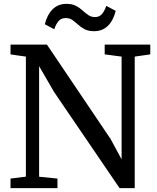

<svg xmlns="http://www.w3.org/2000/svg" viewBox="-20 -974 814 994"><path d="M114 -59.5V-681Q94.5 -683.5 74.5 -686.5Q54.5 -689.5 34.5 -692.5V-743H223L552.5 -254.5L609.5 -149V-681L522 -692.5V-743H758V-692.5L677.5 -681V0H599L259.5 -498.5L182.5 -631.5V-59L277.5 -49.5V0H34.5V-49.5ZM467 -812.5Q437.5 -812.5 418.2 -822.8Q399 -833 384.2 -846.5Q369.5 -860 355 -870.2Q340.5 -880.5 320.5 -880.5Q296.5 -880.5 283 -864.8Q269.5 -849 261 -822.5L212 -848.5Q224 -897.5 252.2 -925.8Q280.5 -954 324 -954Q353.5 -954 373 -943.8Q392.5 -933.5 407.2 -920Q422 -906.5 436.8 -896.2Q451.5 -886 471 -885.5Q494.5 -885.5 508 -901.5Q521.5 -917.5 530 -943.5L579 -918Q567 -868.5 538.8 -840.5Q510.5 -812.5 467 -812.5Z"/></svg>

Font: Merriweather
Style: Regular
Weight: 400
Designer: Eben Sorkin
Foundry: Eben Sorkin
Version: Version 2.100; ttfautohint (v1.7.19-72a1) -l 8 -r 50 -G 200 